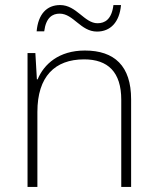

<svg xmlns="http://www.w3.org/2000/svg" viewBox="-20 -740 622 760"><path d="M125 -616H155C162 -671 188 -686 216 -686C271 -686 299 -615 364 -615C417 -615 453 -652 459 -720H429C422 -663 395 -648 366 -648C314 -648 283 -720 218 -720C165 -720 131 -684 125 -616ZM316 -540C213 -540 154 -486 129 -426H126L120 -530H89V0H128V-297C128 -437 197 -505 313 -505C407 -505 460 -455 460 -345V0H499V-347C499 -479 433 -540 316 -540Z"/></svg>

Font: Noto Sans Arabic ExtLt
Style: Regular
Weight: 200
Designer: Monotype Design Team, Nadine Chahine, Nizar Qandah and Khaled Hosny
Foundry: Monotype Imaging Inc.
Version: Version 2.012